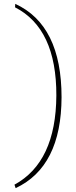

<svg xmlns="http://www.w3.org/2000/svg" viewBox="-20 -810 392 995"><path d="M59 -790Q299 -680 299 -306Q298 54 61 165L55 147Q270 30 272 -315Q273 -662 58 -772Z"/></svg>

Font: Taylor Sans Thin
Style: Regular
Weight: 100
Italic angle: -8°
Designer: Natanael Gama
Version: Version 1.001 September 8, 2015